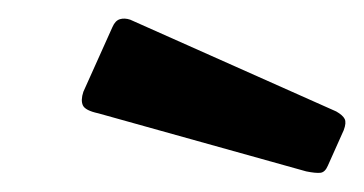

<svg xmlns="http://www.w3.org/2000/svg" viewBox="-20 -770 389 205"><path d="M100 -741Q103 -748 108 -749.5Q113 -751 119 -749L339 -651Q346 -647 348 -643Q350 -639 347 -631L330 -593Q327 -586 322 -585.5Q317 -585 307 -587L85 -649Q71 -652 68.5 -657.5Q66 -663 69 -672Z"/></svg>

Font: Libre Franklin Thin
Style: Bold Italic
Weight: 700
Italic angle: -8°
Version: Version 3.000